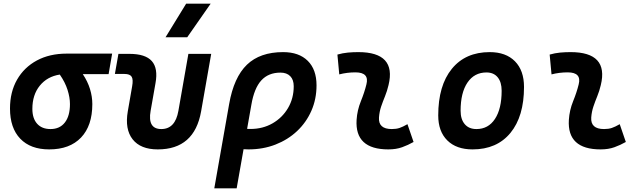

<svg xmlns="http://www.w3.org/2000/svg" viewBox="-20 -815 3556 1060"><path d="M251.5 9.8Q148.4 9.8 91.8 -49.3Q35.2 -108.4 35.2 -215.8Q35.2 -307.1 74.2 -375.2Q113.3 -443.4 183.6 -481.2Q253.9 -519 348.1 -519H599.1L579.6 -405.8H437Q463.9 -365.7 476.8 -323.7Q489.7 -281.7 489.7 -240.2Q489.7 -121.1 427.5 -55.7Q365.2 9.8 251.5 9.8ZM310.1 -403.3Q240.7 -392.6 199.7 -342Q158.7 -291.5 158.7 -213.9Q158.7 -161.1 185.1 -131.8Q211.4 -102.5 258.8 -102.5Q310.1 -102.5 338.1 -138.7Q366.2 -174.8 366.2 -240.2Q366.2 -276.9 352.8 -319.1Q339.4 -361.3 310.1 -403.3Z M851.1 9.8Q755.9 9.8 712.2 -45.9Q668.5 -101.6 685.5 -200.2L709.5 -338.4Q716.3 -376 706.8 -391.4Q697.3 -406.7 667 -406.7H614.3L633.8 -517.6H694.8Q782.7 -517.6 818.1 -477.8Q853.5 -438 838.4 -355.5L811.5 -202.6Q793.9 -102.5 870.6 -102.5Q947.3 -102.5 964.8 -202.6L1020 -517.6H1146L1090.3 -200.2Q1053.2 9.8 851.1 9.8ZM894 -609.4 1007.8 -794.9H1143.1L1013.7 -609.4Z M1543 -527.3Q1630.4 -527.3 1679 -479.2Q1727.5 -431.2 1727.5 -343.8Q1727.5 -268.1 1699.2 -203.6Q1670.9 -139.2 1620.1 -91.3Q1569.3 -43.5 1500.7 -16.8Q1432.1 9.8 1351.6 9.8Q1338.4 9.8 1324.7 8.8L1286.6 224.6H1163.1L1245.1 -240.7Q1271 -388.2 1343.3 -457.8Q1415.5 -527.3 1543 -527.3ZM1367.7 -236.3 1344.2 -103.5Q1353 -103 1362.3 -103Q1430.7 -103 1484.6 -134Q1538.6 -165 1570.1 -218.5Q1601.6 -272 1601.6 -338.9Q1601.6 -375 1582.3 -394.5Q1563 -414.1 1528.3 -414.1Q1461.9 -414.1 1422.6 -371.1Q1383.3 -328.1 1367.7 -236.3Z M2229.5 -129.4 2263.2 -31.2Q2233.4 -14.2 2200.2 -2.2Q2167 9.8 2124 9.8Q1938.5 9.8 1948.7 -153.3Q1952.1 -206.5 1972.2 -255.9Q1992.2 -305.2 2002.9 -349.1Q2020 -415.5 1942.4 -415.5Q1896 -415.5 1853 -404.3L1842.8 -513.7Q1871.6 -522 1900.4 -524.7Q1929.2 -527.3 1958 -527.3Q2169.4 -527.3 2125 -345.2Q2117.2 -312 2105.5 -283.4Q2093.8 -254.9 2084.2 -226.8Q2074.7 -198.7 2072.3 -166.5Q2067.9 -102.5 2143.1 -102.5Q2167.5 -102.5 2185.8 -108.6Q2204.1 -114.7 2229.5 -129.4Z M2588.9 9.8Q2499.5 9.8 2449.5 -39.8Q2399.4 -89.4 2399.4 -177.7Q2399.4 -342.8 2474.6 -435.1Q2549.8 -527.3 2683.6 -527.3Q2772.9 -527.3 2823 -476.6Q2873 -425.8 2873 -335Q2873 -172.4 2798.1 -81.3Q2723.1 9.8 2588.9 9.8ZM2610.4 -102.5Q2675.8 -102.5 2712.6 -158.4Q2749.5 -214.4 2749.5 -314Q2749.5 -361.8 2727.5 -388.4Q2705.6 -415 2665.5 -415Q2598.6 -415 2560.8 -359.1Q2522.9 -303.2 2522.9 -203.6Q2522.9 -156.2 2545.9 -129.4Q2568.8 -102.5 2610.4 -102.5Z M3401.4 -129.4 3435.1 -31.2Q3405.3 -14.2 3372.1 -2.2Q3338.9 9.8 3295.9 9.8Q3110.4 9.8 3120.6 -153.3Q3124 -206.5 3144 -255.9Q3164.1 -305.2 3174.8 -349.1Q3191.9 -415.5 3114.3 -415.5Q3067.9 -415.5 3024.9 -404.3L3014.6 -513.7Q3043.5 -522 3072.3 -524.7Q3101.1 -527.3 3129.9 -527.3Q3341.3 -527.3 3296.9 -345.2Q3289.1 -312 3277.3 -283.4Q3265.6 -254.9 3256.1 -226.8Q3246.6 -198.7 3244.1 -166.5Q3239.7 -102.5 3314.9 -102.5Q3339.4 -102.5 3357.7 -108.6Q3376 -114.7 3401.4 -129.4Z"/></svg>

Font: Cascadia Code NF SemiBold
Style: Italic
Weight: 600
Italic angle: -10°
Monospace: yes
Designer: Aaron Bell
Foundry: Saja Typeworks
Version: Version 2404.023; ttfautohint (v1.8.4)